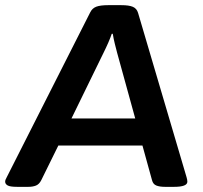

<svg xmlns="http://www.w3.org/2000/svg" viewBox="-31 -722 786 744"><path d="M35 2Q8 2 -1.5 -3.5Q-11 -9 -11 -18Q-11 -25 -5 -35L318 -673Q326 -690 342 -696Q358 -702 388 -702H439Q469 -702 484 -695.5Q499 -689 504 -672L692 -35Q695 -25 695 -18Q695 2 644 2H608Q588 2 575 -3Q562 -8 558 -24L521 -158H195L129 -24Q121 -8 108.5 -3Q96 2 79 2ZM370 -517 246 -263H493L423 -517Q419 -532 414 -552Q409 -572 406 -591H402Q397 -576 388.5 -556.5Q380 -537 370 -517Z"/></svg>

Font: Asap Expanded Expanded SemiBold
Style: Italic
Weight: 600
Width: 7
Italic angle: -6°
Designer: Pablo Cosgaya
Foundry: Omnibus-Type
Version: Version 3.001; ttfautohint (v1.8.4.7-5d5b)